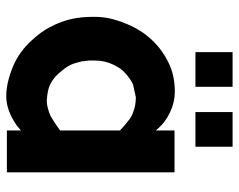

<svg xmlns="http://www.w3.org/2000/svg" viewBox="-95 -668 765 615"><g transform="rotate(90 287.5 -360.5)"><path d="M288 2Q245 2 192 -20Q145 -40 109 -80Q82 -109 68 -136Q47 -175 40 -211Q34 -241 34 -273Q34 -275 34 -278Q34 -280 34 -283Q34 -328 54 -377Q73 -427 107.5 -464Q142 -501 190 -522Q227 -538 274 -538Q307 -538 339 -523Q371 -508 391 -485L398 -477V-537H532V0H398V-45Q386 -35 381 -31Q333 2 288 2ZM176 -242Q182 -217 187 -206Q195 -188 217 -164Q231 -148 254 -137Q271 -130 299 -128Q312 -127 329 -132Q348 -137 360 -145Q384 -160 397 -170L398 -171V-361L397 -363Q385 -375 368 -388H367V-389Q357 -398 341 -404Q317 -413 295 -413Q293 -413 291 -413L250 -404Q230 -394 213 -378Q198 -365 186 -338.5Q174 -312 174 -284Q174 -279 174 -274Q173 -262 176 -247Q176 -247 176 -245ZM147 -604V-723H258V-604ZM339 -604V-723H450V-604Z"/></g></svg>

Font: Oxford Sans
Style: Bold
Weight: 700
Designer: Matt McInerney, Pablo Impallari, Rodrigo Fuenzalida
Foundry: Matt McInerney, Pablo Impallari, Rodrigo Fuenzalida
Version: Version 3.000g; ttfautohint (v1.5) -l 8 -r 28 -G 28 -x 14 -D